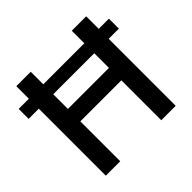

<svg xmlns="http://www.w3.org/2000/svg" viewBox="-174 -906 1092 1092"><g transform="rotate(-45 372.0 -360.0)"><path d="M91 0V-539H9V-619H91V-720H207V-619H537V-720H653V-619H735V-539H653V0H537V-321H207V0ZM207 -421H537V-539H207Z"/></g></svg>

Font: Kufam Medium
Style: Regular
Weight: 500
Designer: Wael Morcos, Artur Schmal
Foundry: Original Type
Version: Version 1.300; ttfautohint (v1.8.3)